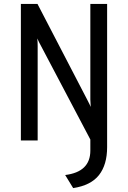

<svg xmlns="http://www.w3.org/2000/svg" viewBox="-20 -720 656 984"><path d="M314 177Q443 161 443 52V-5L190 -485Q183 -497 171 -523Q173 -508 173 -485V0H87V-700H172L427 -209Q443 -178 445 -172Q443 -210 443 -210V-700H529V34Q529 124 487.5 177Q446 230 355 244Z"/></svg>

Font: Overpass Mono
Style: Regular
Weight: 400
Monospace: yes
Designer: Delve Withrington, Dave Bailey
Foundry: Delve Fonts
Version: Version 1.000;DELV;Overpass